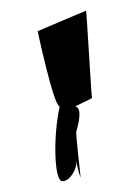

<svg xmlns="http://www.w3.org/2000/svg" viewBox="-20 -478 241 357"><path d="M50 -420C50 -420 80 -280 91 -280C79 -228 80 -141 96 -141C109.8 -141 123.6 -163.3 122.1 -180.2C124.1 -160.7 130 -148 130 -148C130 -148 120 -234 122 -234C129 -258 131 -278 120 -280C120 -281 152 -295 151 -296C150 -297 141 -458 140 -458C139 -458 50 -420 50 -420Z"/></svg>

Font: Getaway
Style: Regular
Weight: 400
Version: Version 0.1